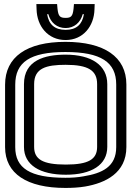

<svg xmlns="http://www.w3.org/2000/svg" viewBox="-20 -890 646 945"><path d="M602 -474C602 -611 492 -684 302 -684C112 -684 5 -610 5 -473V-166C5 -35 113 35 302 35C336 35 369 33 399 28C498 11 602 -38 602 -166V-474ZM552 -474V-166C552 -69 483 -37 390 -22C363 -17 334 -15 302 -15C128 -15 55 -62 55 -166V-473C55 -584 128 -634 302 -634C477 -634 552 -584 552 -474ZM303 -571C415 -571 458 -543 458 -476V-167C458 -106 416 -80 304 -80C190 -80 148 -106 148 -167V-476C148 -555 208 -571 303 -571ZM303 -621C201 -621 98 -594 98 -476V-167C98 -78 176 -30 304 -30C430 -30 508 -78 508 -167V-476C508 -569 430 -621 303 -621ZM421 -870H367H344L342 -847C338 -810 330 -802 303 -802C275 -802 267 -810 263 -847L261 -870H239H185H159L160 -844C162 -762 215 -693 303 -693C390 -693 443 -762 445 -844L446 -870H421ZM393 -820C385 -770 356 -743 303 -743C249 -743 220 -770 212 -820H218C229 -779 260 -752 303 -752C345 -752 376 -779 387 -820H393Z"/></svg>

Font: Gamestation DisplayOutline
Style: Regular
Weight: 400
Designer: Jonas Hecksher
Foundry: Jonas Hecksher, Playtypeª, e-types AS
Version: Version 1.003